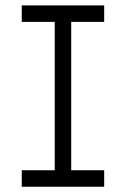

<svg xmlns="http://www.w3.org/2000/svg" viewBox="-20 -708 478 728"><path d="M375 -625H250V-62.5H375V0H62.5V-62.5H187.5V-625H62.5V-687.5H375Z"/></svg>

Font: 寒蝉点阵体 16px
Style: Regular
Weight: 400
Designer: Designed by Warren2060
Foundry: ChillType
Version: Version 1.000